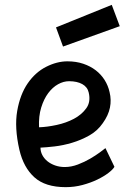

<svg xmlns="http://www.w3.org/2000/svg" viewBox="-20 -762 547 792"><path d="M247 -73Q274 -73 301.5 -83.5Q329 -94 352 -107.5Q375 -121 392 -133.5Q409 -146 415 -151L452 -74Q446 -63 427 -48.5Q408 -34 381 -21Q354 -8 320.5 1Q287 10 251 10Q167 10 122 -30.5Q77 -71 60 -144Q39 -236 51 -304.5Q63 -373 94.5 -418.5Q126 -464 170.5 -486.5Q215 -509 258 -509Q294 -509 323.5 -499Q353 -489 375 -472Q397 -455 411.5 -432Q426 -409 432 -382Q440 -350 433.5 -318Q427 -286 404 -254Q382 -222 348 -203Q314 -184 277 -173Q240 -162 205 -158Q170 -154 147 -153Q147 -137 154.5 -122.5Q162 -108 175.5 -97Q189 -86 207.5 -79.5Q226 -73 247 -73ZM265 -427Q242 -427 219.5 -414.5Q197 -402 179 -378Q161 -354 150 -318.5Q139 -283 141 -237Q174 -238 213.5 -246.5Q253 -255 285 -272Q317 -289 336 -315.5Q355 -342 346 -380Q341 -403 319.5 -415Q298 -427 265 -427ZM441 -742 474 -654 240 -570 211 -649Z"/></svg>

Font: Panefresco 600wt
Style: Regular
Weight: 600
Designer: Campivisivi
Foundry: Campivisivi & Chank Co
Version: Version 1.001